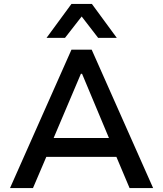

<svg xmlns="http://www.w3.org/2000/svg" viewBox="-20 -958 831 978"><path d="M31 0 344 -705H447L760 0H640L556 -199L608 -159H182L233 -199L148 0ZM392 -582 243 -231 218 -255H572L545 -231L398 -582ZM217 -765 344 -938H448L575 -765H480L396 -874L311 -765Z"/></svg>

Font: Nunito Sans 6pt SemiBold
Style: Regular
Weight: 600
Version: Version 3.101;gftools[0.9.27]